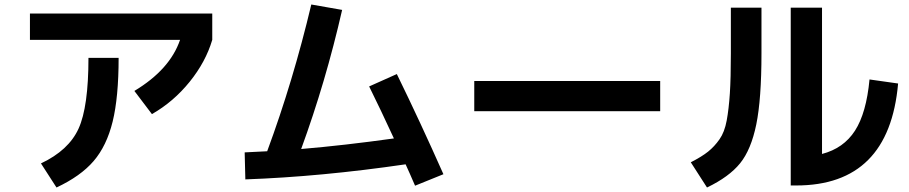

<svg xmlns="http://www.w3.org/2000/svg" viewBox="-20 -787 4040 853"><path d="M113 -610V-727H923V-610Q894 -512 822.5 -423.5Q751 -335 655 -280L577 -383Q735 -478 780 -610ZM373 -530H507Q507 -355 480.5 -247Q454 -139 396 -71.5Q338 -4 231 46L162 -61Q285 -119 329 -215.5Q373 -312 373 -530Z M1620 -403 1743 -458Q1848 -243 1950 -13L1824 38Q1800 -18 1782 -57Q1406 -2 1070 10L1067 -110Q1098 -111 1167 -115Q1282 -426 1363 -767L1500 -743Q1427 -423 1318 -125Q1508 -141 1730 -172Q1672 -298 1620 -403Z M2087 -293V-427H2913V-293Z M3227 -753H3363V-550Q3363 -347 3340 -234.5Q3317 -122 3268 -61.5Q3219 -1 3121 46L3049 -66Q3098 -91 3126 -113.5Q3154 -136 3176.5 -168Q3199 -200 3208.5 -251.5Q3218 -303 3222.5 -371.5Q3227 -440 3227 -550ZM3632 -103Q3728 -128 3778.5 -206.5Q3829 -285 3843 -434L3970 -416Q3930 37 3517 37H3493V-753H3632Z"/></svg>

Font: M PLUS 1p
Style: Bold
Weight: 700
Version: Version 1.062